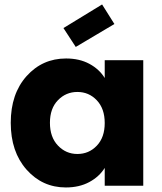

<svg xmlns="http://www.w3.org/2000/svg" viewBox="-20 -826 719 854"><path d="M273.9 -565.9Q333.5 -565.9 377.7 -542Q421.9 -518.1 445.8 -479V-558.1H617.2V0H445.8V-79.1Q421.4 -40 377 -16.1Q332.5 7.8 272.9 7.8Q168.5 7.8 98.1 -71.5Q27.8 -150.9 27.8 -279.8Q27.8 -408.7 98.1 -487.3Q168.5 -565.9 273.9 -565.9ZM324.2 -417Q273.4 -417 237.8 -380.4Q202.1 -343.8 202.1 -279.8Q202.1 -215.8 237.8 -178.5Q273.4 -141.1 324.2 -141.1Q375.5 -141.1 410.6 -178Q445.8 -214.8 445.8 -278.8Q445.8 -342.8 410.6 -379.9Q375.5 -417 324.2 -417ZM434.1 -806.2 488.8 -719.2 316.9 -617.2 262.2 -701.2Z"/></svg>

Font: SVN-Poppins
Style: Bold
Weight: 700
Designer: Ninad Kale (Devanagari), Jonny Pinhorn (Latin)
Foundry: Indian Type Foundry
Version: Version 3.200;PS 1.000;hotconv 16.6.54;makeotf.lib2.5.65590